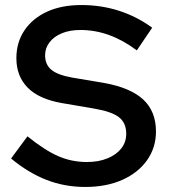

<svg xmlns="http://www.w3.org/2000/svg" viewBox="-20 -731 677 762"><path d="M318 11Q236 11 163.5 -17.5Q91 -46 24 -102L89 -190Q157 -135 210.5 -111.5Q264 -88 325 -88Q371 -88 406.5 -102.5Q442 -117 461.5 -142Q481 -167 481 -200Q481 -243 452.5 -265.5Q424 -288 354 -300L225 -322Q134 -338 89.5 -383.5Q45 -429 45 -500Q45 -563 77 -610.5Q109 -658 166.5 -684.5Q224 -711 303 -711Q382 -711 453 -688Q524 -665 584 -621L523 -531Q470 -571 414 -591.5Q358 -612 299 -612Q257 -612 225.5 -599Q194 -586 176.5 -563Q159 -540 159 -512Q159 -474 184.5 -453.5Q210 -433 267 -423L392 -402Q498 -383 548.5 -336Q599 -289 599 -209Q599 -145 563.5 -95Q528 -45 465 -17Q402 11 318 11Z"/></svg>

Font: Red Hat Text Medium
Style: Regular
Weight: 500
Designer: Pentagram, MCKL
Foundry: Pentagram, MCKL
Version: Version 1.023